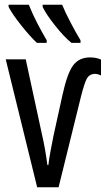

<svg xmlns="http://www.w3.org/2000/svg" viewBox="-20 -786 444 806"><path d="M358 -545Q312 -545 287 -511.5Q262 -478 242 -386L205 -218Q198 -183 192 -151Q186 -119 183 -93H179Q170 -162 157 -218L88 -537H4L136 0H226L320 -381Q334 -436 344 -455Q354 -474 376 -476Q391 -476 404 -469V-536Q384 -545 358 -545ZM101 -766H16V-757Q32 -726 69.5 -679Q107 -632 135 -606H176V-617Q156 -651 136.5 -688.5Q117 -726 101 -766ZM241 -766H159V-757Q173 -727 211 -679Q249 -631 280 -606H318V-617Q299 -648 275.5 -693Q252 -738 241 -766Z"/></svg>

Font: Noto Sans Display Condensed
Style: Regular
Weight: 400
Width: 3
Designer: Monotype Design Team
Foundry: Monotype Imaging Inc.
Version: Version 1.900